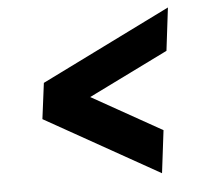

<svg xmlns="http://www.w3.org/2000/svg" viewBox="-44 -623 641 624"><g transform="rotate(-5 276.5 -310.5)"><path d="M88 -252 103 -369 526 -578 509 -438 249 -310 477 -182 460 -43Z"/></g></svg>

Font: Haskoy Bold
Style: Italic
Weight: 700
Designer: Ertekin Erdin
Foundry: Ertekin Erdin
Version: Version 2.000; ttfautohint (v1.8.4.7-5d5b)